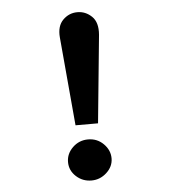

<svg xmlns="http://www.w3.org/2000/svg" viewBox="-50 -717 700 773"><g transform="rotate(-5 300.0 -330.0)"><path d="M244 -217 212 -575Q208 -621 232.5 -645.5Q257 -670 291 -670Q324 -670 349 -646Q374 -622 370 -572L335 -217ZM289 10Q253 10 227 -14Q201 -38 201 -72Q201 -106 227 -131Q253 -156 289 -156Q326 -156 351.5 -130.5Q377 -105 377 -72Q377 -39 350.5 -14.5Q324 10 289 10Z"/></g></svg>

Font: Inconsolata Expanded ExtraBold
Style: Regular
Weight: 800
Width: 7
Monospace: yes
Designer: Raph Levien, Cyreal, Brenton Simpson
Foundry: Raph Levien, Cyreal, Google
Version: Version 3.001; ttfautohint (v1.8.2.53-6de2)